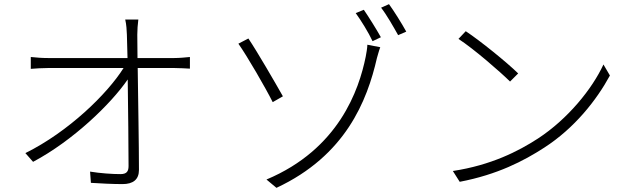

<svg xmlns="http://www.w3.org/2000/svg" viewBox="-20 -866 3040 923"><path d="M641 -587C641 -639 640 -679 640 -699C640 -724 642 -747 645 -772H582C588 -747 589 -720 590 -699C591 -679 592 -639 593 -587H210C181 -587 158 -589 128 -592V-535C158 -537 178 -539 210 -539H574C496 -415 310 -233 102 -130L139 -88C331 -190 513 -366 594 -484C596 -336 598 -155 598 -68C598 -42 589 -29 559 -29C519 -29 462 -33 413 -41L417 13C462 16 524 19 569 19C620 19 648 -3 648 -49C648 -169 644 -386 642 -539H819C842 -539 874 -537 893 -536V-592C875 -590 841 -587 818 -587Z M1261 -3 1309 37C1641 -118 1745 -381 1792 -587C1795 -596 1801 -621 1808 -639L1746 -651C1746 -637 1741 -608 1738 -593C1706 -435 1609 -149 1261 -3ZM1126 -656C1169 -595 1257 -443 1291 -375L1340 -403C1305 -465 1216 -619 1174 -681L1126 -656ZM1729 -819 1690 -803C1715 -769 1752 -709 1771 -668L1811 -687C1790 -725 1751 -787 1729 -819ZM1850 -846 1812 -829C1838 -796 1871 -738 1894 -697L1933 -714C1911 -754 1874 -813 1850 -846Z M2219 -716 2184 -679C2259 -630 2382 -523 2432 -474L2471 -513C2418 -565 2290 -669 2219 -716ZM2157 -44 2190 8C2372 -27 2497 -92 2596 -156C2742 -250 2848 -385 2912 -503L2881 -556C2827 -439 2710 -294 2566 -200C2472 -139 2341 -72 2157 -44Z"/></svg>

Font: Noto Sans CJK JP Light
Style: Regular
Weight: 300
Designer: Ryoko NISHIZUKA (kana & ideographs); Paul D. Hunt (Latin, Greek & Cyrillic); Wenlong ZHANG (bopomofo); Sandoll Communica
Foundry: Adobe Systems Incorporated
Version: Version 1.004;PS 1.004;hotconv 1.0.82;makeotf.lib2.5.63406